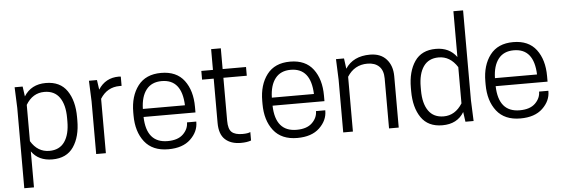

<svg xmlns="http://www.w3.org/2000/svg" viewBox="-58 -991 4050 1382"><g transform="rotate(-5 1967.0 -300.0)"><path d="M286 11Q186 11 136 -60V200H66V-380L60 -530H118L128 -458Q180 -541 286 -541Q389 -541 439 -468Q489 -395 489 -277V-253Q489 -135 439 -62Q389 11 286 11ZM136 -396V-134Q185 -52 270 -52Q343 -52 380 -105Q417 -158 417 -253V-277Q417 -372 380 -425Q343 -478 270 -478Q185 -478 136 -396Z M813 -541Q816 -541 819.5 -540.5Q823 -540 825 -540H828V-473H814Q723 -473 673 -393V0H603V-380L597 -530H655L665 -460Q717 -541 813 -541Z M1341 -236H966Q971 -48 1124 -48Q1198 -48 1236 -85Q1274 -122 1274 -170H1341V-166Q1341 -97 1284.5 -43Q1228 11 1124 11Q1010 11 952.5 -62.5Q895 -136 895 -254V-276Q895 -393 951.5 -467Q1008 -541 1119 -541Q1230 -541 1285.5 -467.5Q1341 -394 1341 -276ZM1118 -482Q1045 -482 1006.5 -432.5Q968 -383 966 -294H1270Q1263 -482 1118 -482Z M1563 -530H1732V-467H1563V-156Q1563 -96 1587.5 -74Q1612 -52 1665 -52Q1704 -52 1722 -61V0Q1693 11 1648 11Q1576 11 1534.5 -27Q1493 -65 1493 -147V-467H1409V-530H1493V-680H1563Z M2273 -236H1898Q1903 -48 2056 -48Q2130 -48 2168 -85Q2206 -122 2206 -170H2273V-166Q2273 -97 2216.5 -43Q2160 11 2056 11Q1942 11 1884.5 -62.5Q1827 -136 1827 -254V-276Q1827 -393 1883.5 -467Q1940 -541 2051 -541Q2162 -541 2217.5 -467.5Q2273 -394 2273 -276ZM2050 -482Q1977 -482 1938.5 -432.5Q1900 -383 1898 -294H2202Q2195 -482 2050 -482Z M2789 0H2719V-361Q2719 -419 2688.5 -448.5Q2658 -478 2604 -478Q2510 -478 2458 -396V0H2388V-380L2382 -530H2440L2450 -455Q2507 -541 2628 -541Q2705 -541 2747 -494Q2789 -447 2789 -371Z M3104 -541Q3202 -541 3254 -469V-800H3324V-150L3330 0H3271L3261 -71Q3212 11 3104 11Q3001 11 2951 -62Q2901 -135 2901 -253V-277Q2901 -395 2951 -468Q3001 -541 3104 -541ZM3119 -52Q3202 -52 3254 -134V-396Q3202 -478 3119 -478Q3046 -478 3009 -425Q2972 -372 2972 -277V-253Q2972 -158 3009 -105Q3046 -52 3119 -52Z M3885 -236H3510Q3515 -48 3668 -48Q3742 -48 3780 -85Q3818 -122 3818 -170H3885V-166Q3885 -97 3828.5 -43Q3772 11 3668 11Q3554 11 3496.5 -62.5Q3439 -136 3439 -254V-276Q3439 -393 3495.5 -467Q3552 -541 3663 -541Q3774 -541 3829.5 -467.5Q3885 -394 3885 -276ZM3662 -482Q3589 -482 3550.5 -432.5Q3512 -383 3510 -294H3814Q3807 -482 3662 -482Z"/></g></svg>

Font: Cooper Hewitt
Style: Book
Weight: 705
Designer: Village Type and Design LLC
Foundry: Cooper Hewitt Smithsonian Design Museum
Version: 1.000; ttfautohint (v1.8.1)